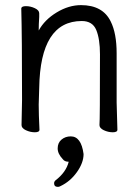

<svg xmlns="http://www.w3.org/2000/svg" viewBox="-20 -505 540 749"><path d="M134 1Q134 11 116 11Q98 11 81 3Q64 -5 64 -17L66 -115Q66 -364 63 -471Q63 -481 81 -481Q99 -481 116 -473Q133 -465 133 -453V-439Q131 -411 131 -386Q154 -428 201 -456.5Q248 -485 296 -485Q381 -485 412 -421Q435 -375 435 -297V-105L438 1Q438 11 420 11Q402 11 385 3Q368 -5 368 -17Q370 -34 370 -293Q370 -353 355.5 -388Q341 -423 299 -423Q137 -423 133 -162L131 -97Q131 -59 134 1ZM206 224Q191 224 191 210Q191 204 196 199Q238 167 248 126Q232 126 225 116Q205 95 205 74Q205 52 220 39.5Q235 27 256 27Q297 27 306 96Q306 130 280 166.5Q254 203 216 221Q211 224 206 224Z"/></svg>

Font: LXGW WenKai Mono TC
Style: Regular
Weight: 400
Designer: LXGW / Fontworks Inc.
Foundry: LXGW / Fontworks Inc.
Version: Version 1.330